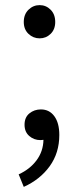

<svg xmlns="http://www.w3.org/2000/svg" viewBox="-20 -545 309 751"><path d="M135 -395Q110 -395 91.5 -412.5Q73 -430 73 -459Q73 -489 91.5 -507Q110 -525 135 -525Q160 -525 178 -507Q196 -489 196 -459Q196 -430 178 -412.5Q160 -395 135 -395ZM73 186 53 137Q97 117 123 82Q149 47 150 2L138 3Q113 3 94.5 -13Q76 -29 76 -57Q76 -86 95 -101.5Q114 -117 140 -117Q173 -117 192.5 -90.5Q212 -64 212 -17Q212 53 174.5 105Q137 157 73 186Z"/></svg>

Font: Source Han Sans SC Normal
Style: Regular
Weight: 350
Designer: Ryoko NISHIZUKA 西塚涼子 (kana, bopomofo & ideographs); Paul D. Hunt (Latin, Greek & Cyrillic); Sandoll Communications 산돌커뮤니
Foundry: Adobe
Version: Version 2.004;hotconv 1.0.118;makeotfexe 2.5.65603